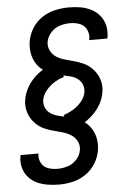

<svg xmlns="http://www.w3.org/2000/svg" viewBox="-63 -868 701 1056"><g transform="rotate(-5 288.0 -340.0)"><path d="M221 143Q258 143 295.5 134.5Q333 126 367 103Q401 80 422 45.5Q443 11 449 -26Q454 -58 449 -88Q444 -118 428.5 -143.5Q413 -169 390 -186Q418 -204 441.5 -228Q465 -252 480.5 -281Q496 -310 501 -341Q506 -368 501.5 -393.5Q497 -419 484.5 -441Q472 -463 453.5 -480Q435 -497 412 -507.5Q389 -518 364 -525Q339 -532 314 -538.5Q289 -545 267.5 -558Q246 -571 233.5 -594Q221 -617 225 -644Q230 -672 251 -695.5Q272 -719 300.5 -727.5Q329 -736 356 -736Q385 -736 410.5 -726.5Q436 -717 448 -692Q460 -667 455 -639Q455 -637 454 -634H554Q555 -639 556 -644Q561 -677 553.5 -708Q546 -739 526.5 -762Q507 -785 479.5 -799Q452 -813 420.5 -818Q389 -823 356 -823Q319 -823 281 -814.5Q243 -806 209 -783.5Q175 -761 154 -726.5Q133 -692 127 -654Q122 -623 127 -592.5Q132 -562 147 -536.5Q162 -511 186 -494Q158 -477 134.5 -453Q111 -429 95.5 -399.5Q80 -370 75 -340Q70 -313 74.5 -287Q79 -261 91.5 -239Q104 -217 122.5 -200Q141 -183 164 -172.5Q187 -162 212 -155.5Q237 -149 262 -142Q287 -135 308.5 -122Q330 -109 342.5 -86Q355 -63 350 -36Q346 -8 325 15Q304 38 276 47Q248 56 220 56Q193 56 168.5 48Q144 40 130.5 17Q117 -6 121 -33L122 -37H23Q22 -33 21 -29Q16 3 24 33Q32 63 52 85.5Q72 108 99 120.5Q126 133 157.5 138Q189 143 221 143ZM281 -227Q260 -231 239.5 -237Q219 -243 202.5 -255Q186 -267 178 -286.5Q170 -306 173 -328Q178 -356 198 -380Q218 -404 243.5 -420Q269 -436 297 -444L295 -453Q316 -449 336.5 -443.5Q357 -438 373.5 -425.5Q390 -413 398 -393.5Q406 -374 403 -352Q398 -324 378 -300Q358 -276 332.5 -260.5Q307 -245 279 -236Z"/></g></svg>

Font: Iosevka Sparkle Medium Oblique
Style: Regular
Weight: 500
Italic angle: -9°
Designer: Belleve Invis
Foundry: Belleve Invis
Version: Version 4.5.0; ttfautohint (v1.8.3)